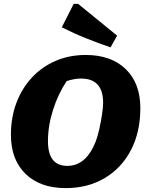

<svg xmlns="http://www.w3.org/2000/svg" viewBox="-20 -952 744 985"><path d="M317 13Q186 13 111 -60Q36 -133 36 -261Q36 -350 64.5 -425Q93 -500 144.5 -555Q196 -610 266 -640Q336 -670 420 -670Q550 -670 625 -597.5Q700 -525 700 -397Q700 -275 652 -182.5Q604 -90 517.5 -38.5Q431 13 317 13ZM325 -101Q422 -101 471 -226Q481 -252 489.5 -290Q498 -328 503.5 -365Q509 -402 509 -425Q509 -549 396 -549Q361 -549 322 -536Q278 -470 252 -388Q226 -306 226 -228Q226 -101 325 -101ZM547 -709Q483 -731 420.5 -756Q358 -781 297 -812L358 -932H381L581 -769Z"/></svg>

Font: Piazzolla SC ExtraBold
Style: Italic
Weight: 800
Italic angle: -11.3°
Designer: Juan Pablo del Peral
Foundry: Huerta Tipografica
Version: Version 1.330